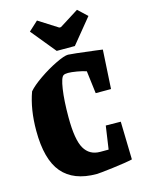

<svg xmlns="http://www.w3.org/2000/svg" viewBox="-126 -907 739 992"><g transform="rotate(-15 244.0 -411.0)"><path d="M21 -285Q21 -399 53 -487Q75 -513 121.5 -545Q168 -577 214.5 -599.5Q261 -622 281 -622Q297 -622 425 -606L462 -601L450 -393H368L353 -514Q333 -521 303.5 -526Q274 -531 257 -531Q239 -531 232 -526Q218 -518 209 -458Q200 -398 200 -309Q200 -189 227.5 -141.5Q255 -94 312 -94H357L375 -218L455 -217L460 -14Q426 -6 353 3Q280 12 265 12Q142 12 81.5 -59.5Q21 -131 21 -285ZM230 -656 122 -788 172 -834 274 -769H283L386 -834L435 -788L327 -656Z"/></g></svg>

Font: Grenze ExtraBold
Style: Regular
Weight: 800
Designer: Renata Polastri
Foundry: Omnibus-Type
Version: Version 1.002; ttfautohint (v1.8)